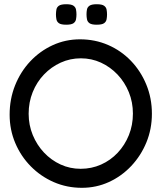

<svg xmlns="http://www.w3.org/2000/svg" viewBox="-20 -880 772 917"><path d="M371 17Q299.5 17 237.1 -10.1Q174.8 -37.2 127.1 -85.5Q79.5 -133.8 52.8 -197.1Q26 -260.4 26 -332.8Q26 -407.2 52.1 -472.5Q78.3 -537.8 124.5 -587Q170.8 -636.2 231.7 -664.2Q292.7 -692.2 362.2 -692.2Q433.8 -692.2 496.2 -665.2Q558.6 -638.1 605.4 -589.4Q652.2 -540.7 678.8 -476Q705.5 -411.2 705.5 -336.8Q705.5 -264.3 679.4 -200.4Q653.2 -136.5 606.9 -87.3Q560.6 -38.2 500.2 -10.6Q439.8 17 371 17ZM365.3 -73.8Q417.2 -73.8 462.6 -94Q508 -114.2 542.1 -150.5Q576.2 -186.8 595.5 -234.6Q614.8 -282.5 614.8 -337.6Q614.8 -391.8 595.4 -439.5Q576 -487.2 541.5 -523.8Q507 -560.2 462.1 -580.9Q417.3 -601.5 366.1 -601.5Q315 -601.5 269.8 -580.9Q224.5 -560.2 190 -524.1Q155.5 -488 136.1 -439.8Q116.8 -391.7 116.8 -336.8Q116.8 -282.8 136.5 -235Q156.3 -187.2 190.4 -151.1Q224.5 -115 269.3 -94.4Q314.2 -73.8 365.3 -73.8ZM441.8 -762Q417.5 -762 407.5 -769.1Q397.5 -776.2 395.4 -788Q393.2 -799.8 393.2 -811.5Q393.2 -824 395.4 -834.9Q397.5 -845.8 407.6 -852.8Q417.8 -859.8 442 -859.8Q467 -859.8 477 -852.6Q487 -845.5 489.1 -834.1Q491.2 -822.8 491.2 -811Q491.2 -799.5 489.1 -787.9Q487 -776.2 477 -769.1Q467 -762 441.8 -762ZM296.5 -762Q271.5 -762 261.5 -769.1Q251.5 -776.2 249.4 -788Q247.2 -799.8 247.2 -811.5Q247.5 -824 249.5 -834.9Q251.5 -845.8 261.6 -852.8Q271.8 -859.8 296.8 -859.8Q321 -859.8 331 -852.6Q341 -845.5 343.1 -834.1Q345.2 -822.8 345.2 -811Q345.2 -799.5 343.1 -787.9Q341 -776.2 331 -769.1Q321 -762 296.5 -762Z"/></svg>

Font: Fredoka Light
Style: Regular
Weight: 300
Designer: Ben Nathan
Foundry: Milena B. Brandão, Ben Nathan
Version: Version 2.001